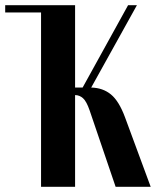

<svg xmlns="http://www.w3.org/2000/svg" viewBox="-30 -719 600 739"><path d="M415 0 315 -294Q303 -329 289.5 -341Q276 -353 259 -353V0H128V-699H259V-382H288L463 -699H497L321 -382Q366 -381 397 -355.5Q428 -330 451 -268L550 0ZM-10 -699H130V-671H-10Z"/></svg>

Font: Moniqa Black Heading
Style: Regular
Weight: 900
Designer: Rajesh Rajput
Foundry: Rajesh Rajput
Version: Version 1.000